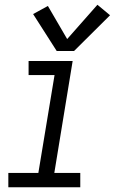

<svg xmlns="http://www.w3.org/2000/svg" viewBox="-20 -786 482 806"><path d="M15 0H317V-60H208L285 -530H100V-471H209L141 -60H15ZM218 -572H291L442 -722L389 -766L262 -622L181 -761L119 -727Z"/></svg>

Font: Iosevka Sparkle Light Oblique
Style: Regular
Weight: 300
Italic angle: -9°
Designer: Belleve Invis
Foundry: Belleve Invis
Version: Version 4.5.0; ttfautohint (v1.8.3)